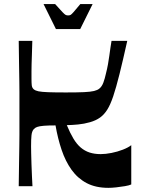

<svg xmlns="http://www.w3.org/2000/svg" viewBox="-20 -897 680 925"><path d="M70.2 0Q71.2 -72 71.9 -118Q72.6 -164 73.1 -194.5Q73.6 -225 73.6 -247.5Q73.6 -270 73.6 -293.5Q73.6 -317 73.6 -350Q73.6 -383 73.6 -406.5Q73.6 -430 73.6 -452.5Q73.6 -475 73.1 -505.5Q72.6 -536 71.9 -582Q71.2 -628 70.2 -700H135.7Q134.7 -660.2 133.7 -633.4Q132.7 -606.6 132.2 -587.6Q131.7 -568.7 131.7 -552.8Q131.7 -537 131.7 -519.3Q131.7 -497.7 133 -485.9Q134.4 -474 142.4 -467Q150.1 -460.3 165.4 -457.1Q180.8 -454 212 -452.8Q243.2 -451.6 297.2 -451.6Q353.3 -451.6 384.9 -453.1Q416.6 -454.6 433 -458.6Q449.4 -462.6 458.4 -470Q470.7 -479.6 478 -499.1Q485.2 -518.5 490.5 -543.1Q496.5 -566.7 500.3 -587.9Q504.1 -609 506.7 -628.7Q509.4 -648.4 511.9 -665.9Q514.3 -683.4 517.3 -700H593.1Q571.9 -604.7 555.6 -539.5Q539.3 -474.3 525.4 -432.9Q511.4 -391.6 496.3 -368Q481.3 -344.5 462.6 -331.1Q442.2 -316.4 413.8 -308.3Q385.4 -300.1 356 -297.3Q326.6 -294.5 301.9 -294.1Q317.5 -256.4 333.5 -229.7Q349.4 -203 368.7 -186.4Q388.1 -169.8 411.9 -162.1Q435.7 -154.5 465.3 -154.5Q488.7 -154.5 517.3 -160.2Q545.9 -165.9 571.7 -175.9Q597.4 -185.9 612.4 -197.6V-8.4Q602.7 -3.7 582 -0.2Q561.3 3.3 539.4 5.7Q517.5 8 502.2 8Q441.1 8 397.7 -14.8Q354.3 -37.7 324.8 -78.8Q295.3 -120 276.9 -174.8Q258.4 -229.6 247.5 -292.8Q211.3 -292.8 190.2 -291Q169 -289.1 158.9 -285.4Q148.7 -281.8 142.4 -274.4Q133.7 -264.4 131.7 -245Q129.7 -225.7 129.7 -192.3Q129.7 -181.6 130.2 -157.8Q130.7 -134 131.7 -104.6Q132.7 -75.2 134 -47.4Q135.4 -19.6 136.4 0ZM249.5 -756.9 189.8 -877.4H245.6Q270.3 -850 280.9 -838.7Q291.6 -827.4 296.6 -825Q301.6 -822.7 308 -822.7Q315.3 -822.7 319.8 -825Q324.3 -827.4 334.3 -838.7Q344.3 -850 367 -877.4H426.2L366.4 -756.9Z"/></svg>

Font: Ojuju ExtraLight
Style: Regular
Weight: 200
Designer: Chisaokwu Joboson, Mirko Velimirovic
Foundry: Udi Foundry
Version: Version 1.000